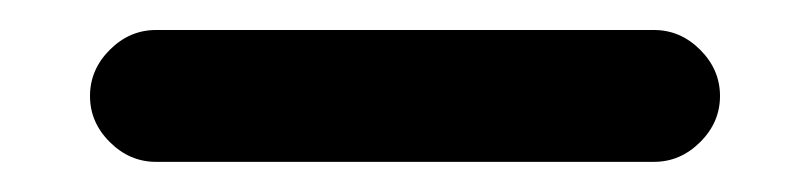

<svg xmlns="http://www.w3.org/2000/svg" viewBox="-20 62 540 128"><path d="M416 82Q433.6 82 446.8 95.2Q460 108.4 460 126Q460 143.6 446.8 156.7Q433.6 169.9 416 169.9H84Q66.4 169.9 53.2 156.7Q40 143.6 40 126Q40 108.4 53.2 95.2Q66.4 82 84 82Z"/></svg>

Font: Rounded Mgen+ 1m bold
Style: Bold
Weight: 700
Designer: [Source Han Sans]
Ryoko NISHIZUKA  (kana & ideographs); Paul D. Hunt (Latin, Greek & Cyrillic); Wenlong ZHANG  (bopomofo
Version: Version 1.059.20150602